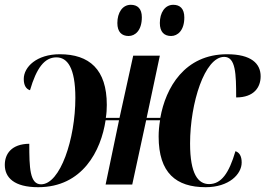

<svg xmlns="http://www.w3.org/2000/svg" viewBox="-33 -769 1106 800"><path d="M680 -619C707 -619 735 -642 735 -696C735 -733 717 -749 689 -749C654 -749 633 -716 633 -673C633 -636 651 -619 680 -619ZM503 -619C530 -619 558 -642 558 -697C558 -733 540 -749 512 -749C477 -749 456 -716 456 -673C456 -636 474 -619 503 -619ZM126 11C311 11 388 -141 407 -268H463L407 0H518L576 -268H634C630 -245 628 -222 628 -200C628 -48 701 11 824 11C921 11 974 -43 974 -92C974 -119 964 -134 948 -139C921 -47 889 -2 838 -2C793 -2 759 -43 759 -171C759 -340 820 -532 901 -532C949 -532 951 -462 951 -363C1026 -363 1053 -406 1053 -451C1053 -504 1014 -543 913 -543C736 -543 657 -403 635 -278H578L633 -537H522L465 -278H408C411 -297 412 -315 412 -332C412 -480 339 -543 216 -543C120 -543 66 -490 66 -440C66 -413 76 -398 92 -393C119 -485 152 -530 202 -530C247 -530 281 -488 281 -361C281 -190 218 -1 138 -1C91 -1 89 -71 89 -170C14 -169 -13 -127 -13 -82C-13 -29 26 11 126 11Z"/></svg>

Font: Noto Serif Display Condensed
Style: Bold Italic
Weight: 700
Width: 3
Italic angle: -12°
Designer: Monotype Design Team
Foundry: Monotype Imaging Inc.
Version: Version 2.009